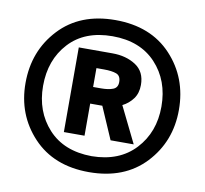

<svg xmlns="http://www.w3.org/2000/svg" viewBox="-76 -910 898 842"><g transform="rotate(10 372.5 -488.5)"><path d="M714 -487Q714 -346 622 -248Q530 -150 372 -150Q215 -150 123 -248Q31 -346 31 -487Q31 -630 123 -728.5Q215 -827 372 -827Q530 -827 622 -728.5Q714 -630 714 -487ZM109 -488Q109 -374 178.5 -298Q248 -222 372 -221Q495 -222 565.5 -298Q636 -374 636 -488Q636 -604 565.5 -679.5Q495 -755 372 -755Q248 -755 178.5 -679.5Q109 -604 109 -488ZM360 -605H326V-521H361Q394 -521 414.5 -529Q435 -537 435 -562Q435 -590 415 -597.5Q395 -605 360 -605ZM442 -304 380 -447H326V-304H234V-681H384Q445 -681 488 -653Q531 -625 531 -566Q531 -529 512.5 -504Q494 -479 466 -465L545 -304Z"/></g></svg>

Font: Palanquin Dark
Style: Regular
Weight: 400
Designer: Pria Ravichandran
Version: Version 1.000